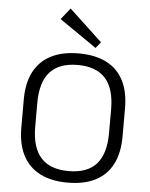

<svg xmlns="http://www.w3.org/2000/svg" viewBox="-62 -1002 829 1060"><g transform="rotate(5 352.5 -471.5)"><path d="M353 8Q262 8 199.5 -24Q137 -56 104.5 -118.5Q72 -181 72 -272V-428Q72 -520 104.5 -582Q137 -644 199.5 -676Q262 -708 353 -708Q444 -708 506.5 -676Q569 -644 601 -582Q633 -520 633 -428V-272Q633 -181 601 -118.5Q569 -56 506.5 -24Q444 8 353 8ZM353 -56Q456 -56 506.5 -112.5Q557 -169 557 -284V-416Q557 -531 506 -587.5Q455 -644 353 -644Q250 -644 199 -587.5Q148 -531 148 -416V-284Q148 -169 199 -112.5Q250 -56 353 -56ZM469 -780 442 -746 236 -888 286 -951Z"/></g></svg>

Font: Pathway Extreme 8pt Thin Light
Style: Regular
Weight: 300
Version: Version 1.001;gftools[0.9.26]